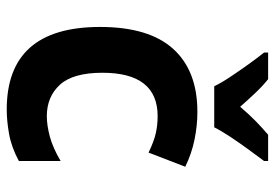

<svg xmlns="http://www.w3.org/2000/svg" viewBox="-143 -663 816 570"><g transform="rotate(90 265.0 -378.0)"><path d="M305 10Q60 10 60 -267Q60 -412 125 -484Q190 -556 312 -556Q353 -556 394.5 -547.5Q436 -539 475 -520L433 -411Q400 -427 375.5 -432.5Q351 -438 325 -438Q196 -438 196 -274Q196 -187 231.5 -148Q267 -109 325 -109Q352 -109 385.5 -118Q419 -127 458 -150V-26Q417 -4 378 3Q339 10 305 10ZM236 -606Q226 -627 208 -654Q190 -681 171 -707.5Q152 -734 136 -754V-766H215Q234 -751 254.5 -729.5Q275 -708 297 -683Q320 -710 339.5 -729Q359 -748 380 -766H458V-754Q443 -734 424 -708Q405 -682 387 -655Q369 -628 358 -606Z"/></g></svg>

Font: Noto Sans Mono Condensed
Style: Bold
Weight: 700
Width: 3
Designer: Monotype Design Team
Foundry: Monotype Imaging Inc.
Version: Version 2.014